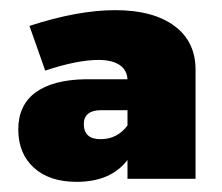

<svg xmlns="http://www.w3.org/2000/svg" viewBox="-20 -810 437 378"><path d="M365 -670V-458H231V-495Q198 -452 131 -452Q77 -452 46.5 -480Q16 -508 16 -555Q16 -603 50 -628Q84 -653 149 -654H231Q230 -672 215.5 -682Q201 -692 174 -692Q132 -692 69 -671L38 -759Q133 -790 207 -790Q282 -790 324 -758.5Q366 -727 365 -670ZM231 -563V-593H178Q162 -593 153.5 -586Q145 -579 145 -566Q145 -536 178 -536Q211 -536 231 -563Z"/></svg>

Font: Gontserrat ExtraBold
Style: Regular
Weight: 800
Designer: Julieta Ulanovsky
Foundry: Julieta Ulanovsky
Version: Version 6.001